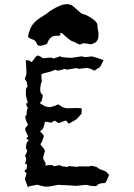

<svg xmlns="http://www.w3.org/2000/svg" viewBox="-20 -890 640 919"><path d="M332 -858.4C324.2 -866.2 313.5 -870.1 301.8 -870.1C292 -870.1 281.2 -868.2 268.6 -863.3C240.2 -851.6 217.8 -837.9 200.2 -822.3C199.2 -821.3 189.5 -815.4 168.9 -802.7C148.4 -789.1 133.8 -772.5 126 -754.9C119.1 -738.3 115.2 -725.6 114.3 -717.8C113.3 -713.9 114.3 -711.9 116.2 -710.9C121.1 -707 127 -704.1 130.9 -703.1C145.5 -699.2 153.3 -691.4 156.2 -680.7C157.2 -674.8 163.1 -670.9 170.9 -670.9C178.7 -670.9 190.4 -673.8 205.1 -679.7C213.9 -706.1 229.5 -719.7 248 -718.8C267.6 -716.8 273.4 -721.7 266.6 -732.4C273.4 -732.4 278.3 -730.5 282.2 -726.6L288.1 -720.7C310.5 -701.2 324.2 -691.4 329.1 -691.4C333 -691.4 335.9 -689.5 340.8 -686.5C356.4 -676.8 366.2 -674.8 370.1 -679.7C373 -684.6 388.7 -683.6 416 -677.7C436.5 -683.6 447.3 -693.4 450.2 -708C451.2 -713.9 451.2 -720.7 451.2 -726.6C451.2 -733.4 451.2 -739.3 449.2 -745.1C447.3 -749 447.3 -756.8 446.3 -770.5C445.3 -784.2 426.8 -800.8 391.6 -818.4C386.7 -820.3 381.8 -821.3 377 -822.3C372.1 -823.2 357.4 -835 332 -858.4ZM192.4 -611.3C188.5 -610.4 184.6 -611.3 180.7 -614.3C177.7 -617.2 170.9 -621.1 160.2 -625C152.3 -619.1 148.4 -616.2 148.4 -615.2C148.4 -614.3 143.6 -607.4 133.8 -594.7C131.8 -591.8 128.9 -592.8 126 -596.7C123 -600.6 115.2 -601.6 103.5 -602.5C106.4 -560.5 107.4 -537.1 105.5 -531.2C103.5 -526.4 102.5 -520.5 99.6 -515.6C97.7 -510.7 98.6 -507.8 103.5 -504.9C107.4 -502 109.4 -493.2 111.3 -478.5C112.3 -474.6 110.4 -472.7 107.4 -470.7C104.5 -468.8 103.5 -460 103.5 -444.3C103.5 -438.5 103.5 -432.6 105.5 -427.7C106.4 -422.9 108.4 -414.1 112.3 -401.4C113.3 -398.4 112.3 -396.5 107.4 -395.5C103.5 -393.6 105.5 -385.7 113.3 -373C110.4 -367.2 109.4 -364.3 109.4 -363.3C108.4 -362.3 108.4 -357.4 107.4 -346.7C108.4 -342.8 107.4 -339.8 103.5 -336.9C99.6 -334 100.6 -324.2 106.4 -308.6C108.4 -303.7 109.4 -299.8 112.3 -297.9C116.2 -294.9 113.3 -290 104.5 -281.2C98.6 -275.4 99.6 -266.6 106.4 -254.9C112.3 -243.2 114.3 -236.3 115.2 -235.4C106.4 -231.4 104.5 -228.5 109.4 -224.6C114.3 -220.7 116.2 -218.8 117.2 -218.8C118.2 -216.8 116.2 -215.8 112.3 -212.9C108.4 -210 105.5 -201.2 104.5 -186.5C103.5 -179.7 104.5 -176.8 108.4 -174.8C112.3 -171.9 109.4 -162.1 100.6 -145.5C98.6 -143.6 100.6 -140.6 103.5 -136.7C106.4 -132.8 105.5 -124 100.6 -108.4C99.6 -105.5 102.5 -104.5 106.4 -104.5C110.4 -104.5 110.4 -97.7 107.4 -84C107.4 -81.1 105.5 -78.1 100.6 -76.2C98.6 -75.2 97.7 -74.2 97.7 -72.3C97.7 -69.3 101.6 -65.4 107.4 -59.6C101.6 -43 98.6 -33.2 99.6 -31.2C100.6 -28.3 105.5 -14.6 114.3 8.8C115.2 5.9 115.2 3.9 116.2 3.9C116.2 2.9 118.2 2.9 122.1 1C145.5 -2.9 157.2 -5.9 158.2 -5.9C159.2 -5.9 167 -2.9 184.6 1C196.3 3.9 208 3.9 218.8 2C229.5 0 236.3 -1 241.2 -2C252 -4.9 261.7 -5.9 269.5 -4.9C277.3 -3.9 283.2 -3.9 288.1 -3.9C311.5 -2.9 327.1 -2 333 -1C338.9 0 357.4 -1 386.7 -4.9C394.5 -5.9 399.4 -4.9 403.3 -2.9C406.2 -1 417 0 435.5 1C439.5 1 444.3 -1 448.2 -5.9C452.1 -10.7 463.9 -13.7 482.4 -13.7C485.4 -14.6 488.3 -20.5 493.2 -31.2L502 -52.7C491.2 -64.5 487.3 -69.3 486.3 -69.3C485.4 -70.3 476.6 -73.2 460.9 -79.1C454.1 -82 450.2 -84 449.2 -85.9C448.2 -88.9 439.5 -91.8 423.8 -95.7C418.9 -96.7 415 -96.7 412.1 -94.7C409.2 -92.8 393.6 -92.8 365.2 -93.8C358.4 -94.7 354.5 -93.8 352.5 -91.8C351.6 -90.8 339.8 -91.8 317.4 -94.7C311.5 -95.7 307.6 -94.7 306.6 -92.8C305.7 -89.8 296.9 -90.8 280.3 -93.8C273.4 -94.7 270.5 -95.7 270.5 -97.7C269.5 -100.6 261.7 -99.6 245.1 -95.7C238.3 -93.8 235.4 -94.7 234.4 -97.7C233.4 -100.6 219.7 -100.6 194.3 -97.7L198.2 -101.6C200.2 -104.5 197.3 -112.3 190.4 -123C186.5 -128.9 185.5 -136.7 188.5 -144.5C190.4 -152.3 192.4 -158.2 194.3 -164.1C196.3 -167 194.3 -171.9 189.5 -178.7C184.6 -185.5 179.7 -191.4 174.8 -197.3C172.9 -200.2 173.8 -202.1 176.8 -205.1C179.7 -207 183.6 -218.8 190.4 -239.3C185.5 -246.1 183.6 -250 182.6 -250C182.6 -251 179.7 -252.9 173.8 -258.8C171.9 -261.7 173.8 -264.6 179.7 -267.6C185.5 -270.5 191.4 -285.2 195.3 -309.6C196.3 -308.6 195.3 -307.6 196.3 -306.6C197.3 -307.6 207 -306.6 225.6 -302.7C236.3 -310.5 242.2 -313.5 244.1 -311.5C247.1 -309.6 250 -307.6 254.9 -303.7C257.8 -299.8 263.7 -300.8 274.4 -305.7C284.2 -309.6 290 -311.5 292 -312.5C293.9 -313.5 297.9 -311.5 302.7 -305.7L309.6 -297.9C335 -312.5 347.7 -319.3 347.7 -320.3C348.6 -320.3 355.5 -329.1 370.1 -345.7C371.1 -352.5 371.1 -355.5 371.1 -356.4C371.1 -355.5 371.1 -361.3 370.1 -372.1C349.6 -373 339.8 -373 338.9 -373C337.9 -372.1 330.1 -373 314.5 -372.1C298.8 -371.1 287.1 -373 280.3 -377C273.4 -381.8 267.6 -384.8 262.7 -387.7C259.8 -390.6 255.9 -390.6 252 -387.7C248 -384.8 237.3 -380.9 217.8 -377C205.1 -378.9 199.2 -379.9 198.2 -379.9C197.3 -380.9 188.5 -385.7 169.9 -396.5C176.8 -403.3 179.7 -406.2 179.7 -407.2C180.7 -408.2 181.6 -416 184.6 -431.6C185.5 -434.6 183.6 -437.5 178.7 -441.4C172.9 -445.3 170.9 -457 173.8 -477.5C175.8 -489.3 176.8 -494.1 178.7 -495.1C180.7 -495.1 179.7 -508.8 177.7 -534.2L181.6 -535.2L184.6 -538.1C207 -543.9 219.7 -545.9 220.7 -546.9C221.7 -546.9 229.5 -549.8 244.1 -555.7C246.1 -556.6 247.1 -556.6 250 -553.7C252.9 -550.8 262.7 -551.8 281.2 -557.6C290 -560.5 294.9 -560.5 295.9 -557.6C296.9 -555.7 309.6 -557.6 335 -562.5C343.8 -564.5 348.6 -564.5 350.6 -562.5C352.5 -559.6 365.2 -560.5 390.6 -564.5C393.6 -565.4 399.4 -564.5 407.2 -562.5C414.1 -560.5 422.9 -556.6 431.6 -551.8C449.2 -563.5 458 -568.4 459 -569.3C460 -570.3 464.8 -582 476.6 -603.5C469.7 -604.5 466.8 -604.5 465.8 -604.5L461.9 -607.4C434.6 -616.2 420.9 -620.1 419.9 -620.1C418.9 -620.1 410.2 -619.1 393.6 -617.2C385.7 -616.2 379.9 -617.2 377.9 -619.1C376 -621.1 364.3 -620.1 342.8 -616.2C334 -614.3 323.2 -613.3 313.5 -613.3C304.7 -614.3 295.9 -614.3 289.1 -615.2C278.3 -616.2 272.5 -617.2 271.5 -619.1C270.5 -622.1 261.7 -619.1 243.2 -612.3C237.3 -609.4 233.4 -609.4 231.4 -612.3C229.5 -615.2 216.8 -615.2 192.4 -611.3Z"/></svg>

Font: Hermetico
Style: Regular
Weight: 400
Version: Version 1.0